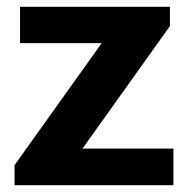

<svg xmlns="http://www.w3.org/2000/svg" viewBox="-20 -546 559 566"><path d="M22.9 0V-59.1L279.8 -418.9H39.1V-525.9H481V-469.2L223.1 -107.9H491.2V0Z"/></svg>

Font: Archivo
Style: Bold
Weight: 700
Designer: Hector Gatti
Foundry: Omnibus-Type
Version: Version 2.001